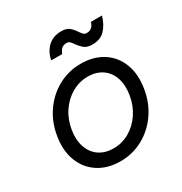

<svg xmlns="http://www.w3.org/2000/svg" viewBox="-167 -827 915 963"><g transform="rotate(-30 290.5 -345.0)"><path d="M42.3 -257Q54.3 -331.3 94.7 -389.2Q135 -447 195.1 -479.5Q255.2 -512 325.3 -512Q399.5 -512 452.7 -477.7Q505.8 -443.3 528.7 -382.2Q551.5 -321 538.3 -243Q526.3 -168.7 486 -110.8Q445.7 -53 385.7 -20.5Q325.7 12 256.3 12Q182.3 12 129.1 -22.3Q75.8 -56.7 52.5 -117.9Q29.2 -179.2 42.3 -257ZM459.3 -252.2Q468.5 -306.5 454.4 -349.1Q440.3 -391.7 406.2 -415.1Q372.2 -438.5 323.7 -438.5Q274.8 -438.5 231.9 -414.2Q189 -389.8 159.7 -346.5Q130.3 -303.2 121.3 -247.8Q112.2 -193.5 126.7 -150.8Q141.2 -108.2 175.3 -84.8Q209.5 -61.5 258 -61.5Q306.8 -61.5 349.2 -85.8Q391.7 -110.2 421 -153.5Q450.3 -196.8 459.3 -252.2ZM350.7 -610.5Q340.7 -625 333.9 -631.3Q327.2 -637.7 316.3 -637.7Q299 -637.7 288 -628.8Q277 -620 269.8 -600.3H206.3Q214.5 -644.3 244.2 -673.2Q274 -702 322.5 -702Q351.2 -702 366.7 -689.9Q382.2 -677.8 396 -656.7Q405.5 -642.8 412.4 -636.4Q419.3 -630 429.7 -630Q447.3 -630 458.5 -639.7Q469.7 -649.3 475.7 -668.2H539.2Q526.2 -621.8 499.2 -593.8Q472.2 -565.7 426.5 -565.7Q397.3 -565.7 381.8 -577.4Q366.2 -589.2 350.7 -610.5Z"/></g></svg>

Font: Oak Sans Light Italic
Style: Regular
Weight: 400
Italic angle: -9.5°
Foundry: Erik Kennedy, Walven
Version: Version 1.000;Glyphs 3.1.2 (3151)